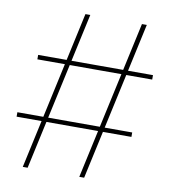

<svg xmlns="http://www.w3.org/2000/svg" viewBox="-84 -823 789 895"><g transform="rotate(10 311.0 -376.0)"><path d="M271 -752 107 0H84L248 -752ZM538.5 -752 374.5 0H351.5L515.5 -752ZM607.5 -526.5V-505.5H64V-526.5ZM558.5 -246.5V-225.5H15V-246.5Z"/></g></svg>

Font: Hepta Slab ExtraLight
Style: Regular
Weight: 200
Designer: Michael LaGattuta
Foundry: Michael LaGattuta
Version: Version 1.100